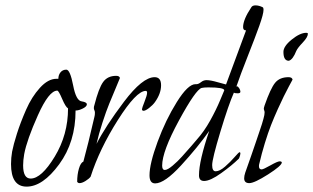

<svg xmlns="http://www.w3.org/2000/svg" viewBox="-20 -675 1165 714"><path d="M261 -264Q261 -147 200 -64Q139 19 79 19Q21 19 21 -65Q21 -88 25 -111Q30 -137 43 -178Q56 -219 77 -267Q98 -315 128.5 -348.5Q159 -382 190 -382H197Q197 -396 205 -406Q213 -416 227 -416Q241 -415 252 -357.5Q263 -300 284 -298Q303 -295 303 -287Q303 -279 288 -271.5Q273 -264 261 -264ZM233 -272Q224 -277 211 -307.5Q198 -338 193 -338Q162 -338 121 -246.5Q80 -155 70 -102Q66 -79 66 -60Q66 -11 94 -11Q134 -11 183.5 -92.5Q233 -174 233 -272Z M556 -295Q548 -284 534.5 -273.5Q521 -263 514 -263Q508 -263 508 -269Q508 -273 517.5 -297Q527 -321 527 -330Q527 -337 522 -337Q487 -337 418.5 -229Q350 -121 317 -18Q311 -10 298 -2Q285 6 276 6Q270 6 267 1Q267 -26 273.5 -48Q280 -70 290 -74Q312 -157 321 -198L331 -240Q333 -247 333 -256Q333 -261 331 -265Q329 -269 329 -273Q329 -279 331 -284Q347 -347 363.5 -370Q380 -393 412 -393Q424 -393 426 -385Q425 -382 411.5 -350Q398 -318 386.5 -290Q375 -262 361 -219Q347 -176 339 -140Q372 -205 441 -296.5Q510 -388 555 -388Q579 -388 579 -358Q579 -327 556 -295Z M957 -648Q960 -646 960 -639Q960 -623 944.5 -579.5Q929 -536 901.5 -466.5Q874 -397 859 -353Q860 -354 861 -354Q865 -354 869.5 -347Q874 -340 874 -334Q874 -328 864 -328Q851 -328 850 -331Q830 -286 799.5 -185Q769 -84 769 -61Q769 -38 782 -38Q797 -38 817 -55.5Q837 -73 852.5 -91Q868 -109 871 -109Q874 -109 874 -104Q874 -101 872.5 -96Q871 -91 869.5 -87.5Q868 -84 867 -84Q844 -61 803 -31.5Q762 -2 739 -2Q720 -2 720 -23Q720 -77 758 -188Q715 -127 653.5 -60Q592 7 557 7Q536 7 536 -23Q536 -66 566 -147.5Q596 -229 637.5 -295.5Q679 -362 707 -362H711Q718 -362 727.5 -369.5Q737 -377 748 -377Q763 -377 790.5 -369Q818 -361 820 -361Q821 -361 821 -362Q893 -556 895 -562Q884 -562 884 -574Q884 -602 914 -647Q918 -655 930 -655Q943 -655 957 -648ZM814 -339Q814 -350 755 -350Q738 -350 730 -348Q708 -342 645.5 -227Q583 -112 583 -59Q583 -43 593 -43Q603 -43 622 -59Q641 -75 657 -93Q673 -111 692 -132.5Q711 -154 712 -156Q739 -186 761.5 -226.5Q784 -267 798.5 -302Q813 -337 814 -339Z M1125 -550Q1125 -537 1106 -517Q1087 -497 1082 -486Q1069 -453 1054 -449Q1034 -449 1034 -482Q1034 -503 1065 -528Q1096 -553 1119 -553Q1124 -553 1125 -550ZM1068 -379Q1066 -376 1054.5 -354Q1043 -332 1035 -316Q1027 -300 1013 -269Q999 -238 988 -210Q977 -182 965 -143Q953 -104 944 -65Q943 -62 943 -57Q943 -45 953 -45Q959 -45 985.5 -60Q1012 -75 1020 -75Q1027 -75 1028 -71Q1028 -59 977 -26.5Q926 6 907 6Q888 6 888 -12Q888 -21 892 -33Q903 -64 914.5 -97Q926 -130 932 -148Q938 -166 944.5 -185Q951 -204 954 -213.5Q957 -223 959.5 -232.5Q962 -242 963 -247Q964 -252 964 -257Q964 -261 962.5 -264.5Q961 -268 961 -270Q961 -274 964 -283Q986 -346 1003 -367Q1020 -388 1053 -388Q1066 -388 1068 -379Z"/></svg>

Font: Bilbo Swash Caps
Style: Regular
Weight: 400
Designer: Robert E. Leuschke
Foundry: Robert E. Leuschke
Version: Version 1.003